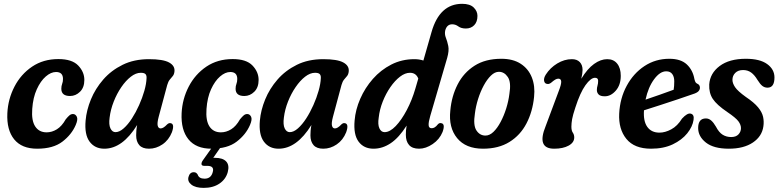

<svg xmlns="http://www.w3.org/2000/svg" viewBox="-20 -750 3973 980"><path d="M266 -382.5Q240 -382.5 213.5 -359.5Q187 -336.5 167.8 -294.2Q148.5 -252 144.5 -194Q140 -134.5 159.8 -104.5Q179.5 -74.5 218 -74.5Q245 -74.5 270.2 -90Q295.5 -105.5 315.5 -141Q326.5 -154.5 334.5 -161.2Q342.5 -168 352.5 -168Q365 -168 372 -154.5Q379 -141 366.5 -112Q345.5 -63 298.5 -27Q251.5 9 169.5 9Q91 9 52.2 -39Q13.5 -87 17.5 -172Q21 -244.5 53.8 -307.8Q86.5 -371 143.8 -409.8Q201 -448.5 278 -448.5Q347.5 -448.5 379 -415.8Q410.5 -383 410.5 -342Q410.5 -303.5 388.5 -281.8Q366.5 -260 337.5 -260Q293 -260 293 -297Q293 -311 297.2 -321.8Q301.5 -332.5 301.5 -347Q301.5 -382.5 266 -382.5Z M790 -154Q781.5 -122 785 -108.2Q788.5 -94.5 800 -94.5Q814 -94.5 833 -115Q842 -123 849.5 -121.5Q873 -119 857.5 -75Q841.5 -35 809.2 -13Q777 9 740.5 9Q707 9 691 -9.2Q675 -27.5 675 -59Q675 -70.5 676 -83.2Q677 -96 680 -112Q605 9 512.5 9Q464 9 437.2 -27.2Q410.5 -63.5 417 -135Q421.5 -187.5 444 -242.5Q466.5 -297.5 507 -344Q547.5 -390.5 605.8 -419.2Q664 -448 740.5 -448Q812 -448 842.8 -431.2Q873.5 -414.5 870.5 -385.5Q869 -370.5 862 -362Q855 -353.5 846.8 -343.8Q838.5 -334 833.5 -316ZM539.5 -150Q534.5 -113.5 543.8 -94.5Q553 -75.5 569.5 -75.5Q589.5 -75.5 611.2 -94.8Q633 -114 653.2 -145.2Q673.5 -176.5 690 -213.5Q706.5 -250.5 716.8 -286.5Q727 -322.5 728 -351Q729 -364.5 722.8 -371.5Q716.5 -378.5 698.5 -378.5Q673.5 -378.5 647.8 -358.5Q622 -338.5 599.2 -305.2Q576.5 -272 560.5 -231.5Q544.5 -191 539.5 -150Z M1155.5 -382.5Q1129.5 -382.5 1103 -359.5Q1076.5 -336.5 1057.2 -294.2Q1038 -252 1034 -194Q1029.5 -134.5 1049.2 -104.5Q1069 -74.5 1107.5 -74.5Q1134.5 -74.5 1159.8 -90Q1185 -105.5 1205 -141Q1216 -154.5 1224 -161.2Q1232 -168 1242 -168Q1254.5 -168 1261.5 -154.5Q1268.5 -141 1256 -112Q1235 -63 1188 -27Q1141 9 1059 9Q980.5 9 941.8 -39Q903 -87 907 -172Q910.5 -244.5 943.2 -307.8Q976 -371 1033.2 -409.8Q1090.5 -448.5 1167.5 -448.5Q1237 -448.5 1268.5 -415.8Q1300 -383 1300 -342Q1300 -303.5 1278 -281.8Q1256 -260 1227 -260Q1182.5 -260 1182.5 -297Q1182.5 -311 1186.8 -321.8Q1191 -332.5 1191 -347Q1191 -382.5 1155.5 -382.5ZM1070 -8.5H1113L1068.5 55.5Q1072.5 55.5 1077 55.5Q1117 55.5 1134.5 74.2Q1152 93 1142.5 128.5Q1132.5 165 1100.2 187Q1068 209 1019.5 209Q978 209 957 192.5Q936 176 942 153.5Q948.5 129 969 129Q976.5 129 981 132.2Q985.5 135.5 989 141Q995.5 162 1024 162Q1057.5 162 1066 128Q1075 96.5 1037.5 96.5H1022.5Q1009.5 96.5 1008.5 88Q1007.5 79.5 1016 67.5Z M1679.5 -154Q1671 -122 1674.5 -108.2Q1678 -94.5 1689.5 -94.5Q1703.5 -94.5 1722.5 -115Q1731.5 -123 1739 -121.5Q1762.5 -119 1747 -75Q1731 -35 1698.8 -13Q1666.5 9 1630 9Q1596.5 9 1580.5 -9.2Q1564.5 -27.5 1564.5 -59Q1564.5 -70.5 1565.5 -83.2Q1566.5 -96 1569.5 -112Q1494.5 9 1402 9Q1353.5 9 1326.8 -27.2Q1300 -63.5 1306.5 -135Q1311 -187.5 1333.5 -242.5Q1356 -297.5 1396.5 -344Q1437 -390.5 1495.2 -419.2Q1553.5 -448 1630 -448Q1701.5 -448 1732.2 -431.2Q1763 -414.5 1760 -385.5Q1758.5 -370.5 1751.5 -362Q1744.5 -353.5 1736.2 -343.8Q1728 -334 1723 -316ZM1429 -150Q1424 -113.5 1433.2 -94.5Q1442.5 -75.5 1459 -75.5Q1479 -75.5 1500.8 -94.8Q1522.5 -114 1542.8 -145.2Q1563 -176.5 1579.5 -213.5Q1596 -250.5 1606.2 -286.5Q1616.5 -322.5 1617.5 -351Q1618.5 -364.5 1612.2 -371.5Q1606 -378.5 1588 -378.5Q1563 -378.5 1537.2 -358.5Q1511.5 -338.5 1488.8 -305.2Q1466 -272 1450 -231.5Q1434 -191 1429 -150Z M2239 -76.5Q2223.5 -38.5 2188.5 -14.8Q2153.5 9 2119 9Q2084.5 9 2068 -9.8Q2051.5 -28.5 2051.5 -62Q2051.5 -72.5 2052.2 -83.8Q2053 -95 2055.5 -109Q2016.5 -47.5 1974.5 -19.2Q1932.5 9 1886.5 9Q1837 9 1810.2 -27.2Q1783.5 -63.5 1790 -135Q1794.5 -190.5 1818.8 -246Q1843 -301.5 1883.2 -347.2Q1923.5 -393 1977.2 -420.5Q2031 -448 2095 -448Q2120 -448 2141 -441L2182.5 -586Q2223.5 -730.5 2339 -730.5Q2378.5 -730.5 2397.8 -711.8Q2417 -693 2417 -669Q2417 -638.5 2400.5 -621.5Q2384 -604.5 2358 -604.5Q2334 -604.5 2319.5 -615.2Q2305 -626 2288 -626Q2261 -626 2252.5 -594.5Q2248.5 -575.5 2255.8 -557.5Q2263 -539.5 2268 -515.5Q2273 -491.5 2262.5 -454.5L2176 -158Q2167 -127.5 2167.8 -111.5Q2168.5 -95.5 2183.5 -95.5Q2191 -95.5 2198.5 -99.8Q2206 -104 2215.5 -116Q2223 -123.5 2230.5 -121.5Q2254.5 -119.5 2239 -76.5ZM1913 -149.5Q1907.5 -114.5 1916.5 -95Q1925.5 -75.5 1943 -75.5Q1970 -75.5 1999.8 -106.5Q2029.5 -137.5 2056.2 -188.2Q2083 -239 2100 -297.5L2115 -349Q2103.5 -378.5 2072.5 -378.5Q2047.5 -378.5 2021.5 -358.5Q1995.5 -338.5 1972.5 -305.2Q1949.5 -272 1933.5 -231.5Q1917.5 -191 1913 -149.5Z M2539 -450Q2598.5 -450 2637.8 -424.5Q2677 -399 2694.5 -355Q2712 -311 2706 -255.5Q2698.5 -180 2667.2 -120Q2636 -60 2580.5 -25.5Q2525 9 2445.5 9Q2357.5 9 2313.2 -45Q2269 -99 2278.5 -186Q2285 -259 2315.8 -319Q2346.5 -379 2402 -414.5Q2457.5 -450 2539 -450ZM2458 -58Q2479 -58 2498.8 -77Q2518.5 -96 2535.2 -127.5Q2552 -159 2563.8 -196.5Q2575.5 -234 2580 -270.5Q2590 -330 2572 -356.8Q2554 -383.5 2526.5 -383.5Q2505.5 -383.5 2485.8 -364.2Q2466 -345 2449 -313.5Q2432 -282 2420.2 -244.5Q2408.5 -207 2404 -170.5Q2394.5 -110.5 2411.8 -84.2Q2429 -58 2458 -58Z M2774 -321.5Q2760 -322.5 2757.2 -337Q2754.5 -351.5 2766 -369.5Q2788 -404 2824.2 -426Q2860.5 -448 2899 -448Q2925 -448 2939.2 -433.2Q2953.5 -418.5 2953.5 -393Q2953.5 -375.5 2947 -348Q2978 -399 3012 -423.5Q3046 -448 3079.5 -448Q3112 -448 3130.2 -425.2Q3148.5 -402.5 3148.5 -363Q3148.5 -316.5 3123.2 -287.5Q3098 -258.5 3067 -258.5Q3044.5 -258.5 3035.5 -267.8Q3026.5 -277 3026.5 -290.5Q3026.5 -302.5 3029.8 -313Q3033 -323.5 3033 -337.5Q3033 -353 3017 -353Q2995.5 -353 2968.2 -315Q2941 -277 2916.5 -200.5Q2904 -163 2900.2 -141.8Q2896.5 -120.5 2896.5 -103.5Q2896.5 -83 2903.8 -72.8Q2911 -62.5 2911 -48.5Q2911 -22.5 2882.5 -6.8Q2854 9 2808.5 9Q2718 9 2765 -106L2832 -285.5Q2845.5 -320 2844.5 -334.2Q2843.5 -348.5 2829.5 -348.5Q2822.5 -348.5 2814.2 -343.8Q2806 -339 2792 -327Q2782 -320 2774 -321.5Z M3520 -138Q3515 -103.5 3487.8 -69.5Q3460.5 -35.5 3413.8 -13.2Q3367 9 3303 9Q3218 9 3177.2 -41Q3136.5 -91 3140.5 -170.5Q3144.5 -248.5 3178.8 -312Q3213 -375.5 3269.5 -412.8Q3326 -450 3396.5 -450Q3455 -450 3485.8 -421Q3516.5 -392 3524.5 -346Q3527.5 -334.5 3530.2 -330.2Q3533 -326 3538.5 -323Q3551 -318 3552.5 -305Q3553.5 -294 3545.8 -285Q3538 -276 3516.5 -269.5Q3484 -258 3439.2 -243Q3394.5 -228 3348.8 -213.2Q3303 -198.5 3267 -187V-186.5Q3263 -131.5 3284 -102.2Q3305 -73 3346 -73Q3375 -73 3406.2 -89.8Q3437.5 -106.5 3461 -144.5Q3488.5 -174.5 3505.5 -170Q3524.5 -165.5 3520 -138ZM3380.5 -386Q3348.5 -386 3318.5 -345.2Q3288.5 -304.5 3275 -241.5Q3309 -253 3348.5 -266.8Q3388 -280.5 3418.5 -292Q3421.5 -309.5 3421.5 -335Q3421.5 -358.5 3411.2 -372.2Q3401 -386 3380.5 -386Z M3712 -50.5Q3736.5 -50.5 3749.2 -64Q3762 -77.5 3762 -96Q3762 -113 3749 -130.8Q3736 -148.5 3692.5 -178Q3638.5 -214.5 3618.2 -245.2Q3598 -276 3600 -319Q3604 -376 3653.2 -413Q3702.5 -450 3787 -450Q3858.5 -450 3895.8 -423Q3933 -396 3933 -354.5Q3933 -302.5 3897.5 -302.5Q3883 -302.5 3871.5 -311.2Q3860 -320 3846 -342.5Q3831.5 -367 3814 -379.8Q3796.5 -392.5 3773 -392.5Q3747.5 -392.5 3733 -378Q3718.5 -363.5 3718.5 -342.5Q3718.5 -325 3732 -305Q3745.5 -285 3786.5 -255.5Q3829 -227 3849.5 -202Q3870 -177 3875 -153.2Q3880 -129.5 3876.5 -105.5Q3869.5 -54 3822.8 -22.5Q3776 9 3700 9Q3623 9 3583.2 -22.2Q3543.5 -53.5 3543.5 -96.5Q3543.5 -145.5 3583 -145.5Q3598 -145.5 3610.2 -134.8Q3622.5 -124 3634 -104Q3649.5 -74 3668.8 -62.2Q3688 -50.5 3712 -50.5Z"/></svg>

Font: Fraunces 144pt SuperSoft SemiBold
Style: Italic
Weight: 600
Italic angle: -16°
Version: Version 1.000;[b76b70a41]